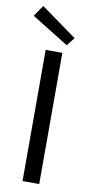

<svg xmlns="http://www.w3.org/2000/svg" viewBox="-96 -906 456 946"><g transform="rotate(10 131.5 -433.5)"><path d="M89.7 0V-656.3H173.2V0ZM187.9 -696.8 2.4 -811.7 40.8 -867.3 220.1 -737.8Z"/></g></svg>

Font: Source Sans Variable
Style: Regular
Weight: 200
Designer: Paul D. Hunt
Foundry: Adobe Systems Incorporated
Version: Version 3.006;hotconv 1.0.111;makeotfexe 2.5.65597